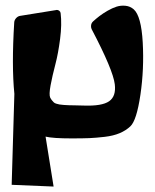

<svg xmlns="http://www.w3.org/2000/svg" viewBox="-20 -501 559 691"><path d="M461.4 -467.3Q488.3 -443.4 493.7 -348.1Q499 -252.9 485.4 -160.2Q471.7 -67.4 449.2 -46.4Q433.1 -31.2 410.6 -21.7Q388.2 -12.2 356.7 -8.5Q325.2 -4.9 301.8 -3.9Q278.3 -2.9 237.8 -2.9Q170.4 -2.9 144 -9.3L172.9 170.4L22 164.1L31.7 -163.1Q21.5 -264.6 31.2 -420.4Q31.7 -428.7 37.8 -435.5Q43.9 -442.4 51.8 -443.8L182.1 -464.8Q182.6 -464.8 183.6 -465.1Q184.6 -465.3 184.6 -465.3Q189.5 -465.3 193.6 -461.9Q197.8 -458.5 198.2 -453.6Q203.1 -413.6 196.3 -360.8Q189.5 -308.1 179 -268.3Q168.5 -228.5 162.1 -194.3Q155.8 -160.2 160.6 -149.9Q163.6 -144 167 -139.9Q170.4 -135.7 173.6 -132.6Q176.8 -129.4 183.1 -127.7Q189.5 -126 194.1 -125Q198.7 -124 209.2 -123.3Q219.7 -122.6 227.5 -122.3Q235.4 -122.1 252 -121.8Q268.6 -121.6 281.2 -121.1Q346.7 -118.7 372.6 -136.5Q398.4 -154.3 393.1 -197.8Q386.7 -249.5 310.1 -395.5Q307.6 -400.4 307.6 -406.7Q307.6 -417.5 315.4 -424.3Q326.2 -434.1 337.9 -443.1Q349.6 -452.1 366.9 -462.2Q384.3 -472.2 399.7 -477.1Q415 -481.9 431.9 -480.2Q448.7 -478.5 461.4 -467.3Z"/></svg>

Font: Some Time Later
Style: Regular
Weight: 400
Version: Version 003.300